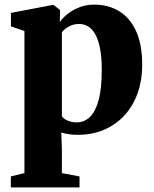

<svg xmlns="http://www.w3.org/2000/svg" viewBox="-20 -574 666 833"><path d="M27 239V191.5L86 177V-439.5L27.5 -459.5V-518L205.5 -552H213.5L240.5 -530.5L239.5 -478Q250.5 -495 272 -512.5Q293.5 -530 323.5 -542Q353.5 -554 388 -554Q449.5 -554 496.5 -525.8Q543.5 -497.5 570.2 -439.5Q597 -381.5 597 -291.5Q597 -227 577.8 -171.8Q558.5 -116.5 521.8 -75.5Q485 -34.5 433.2 -11.8Q381.5 11 316 11Q296 11 276 7.8Q256 4.5 246 1L248.5 75.5V177L325 191.5V239ZM313 -43Q345 -43 369.5 -66Q394 -89 407.8 -139.2Q421.5 -189.5 421.5 -271.5Q421.5 -326 414 -364Q406.5 -402 393.2 -425.5Q380 -449 362.2 -459.5Q344.5 -470 324 -470Q305 -470 290 -464.2Q275 -458.5 264.5 -450Q254 -441.5 248.5 -434V-69.5Q256 -58 274 -50.5Q292 -43 313 -43Z"/></svg>

Font: Merriweather 60pt Black
Style: Regular
Weight: 900
Version: Version 2.100